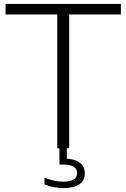

<svg xmlns="http://www.w3.org/2000/svg" viewBox="-20 -760 648 984"><path d="M273.5 0V-686H8.5V-740H599.5V-686H334.5V0ZM307 204Q282.5 204 256.2 199.2Q230 194.5 208 185V150.5Q236 161.5 259.2 166.2Q282.5 171 305.5 171Q338.5 171 356.8 160.5Q375 150 375 127.5Q375 104 356.8 93.8Q338.5 83.5 304.5 83.5H284.5V-10H322.5V69.5L311 53Q358.5 53 386.5 71.8Q414.5 90.5 414.5 128.5Q414.5 166 385.8 185Q357 204 307 204Z"/></svg>

Font: Encode Sans SemiExpanded Light
Style: Regular
Weight: 300
Width: 6
Designer: Multiple Designers
Foundry: Impallari Type
Version: Version 3.002